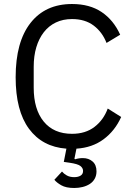

<svg xmlns="http://www.w3.org/2000/svg" viewBox="-20 -730 661 957"><path d="M339 -635Q294 -635 258.5 -618Q223 -601 198.5 -569.5Q174 -538 161 -494.5Q148 -451 148 -397V-293Q148 -185 198 -124Q248 -63 339 -63Q406 -63 451 -97.5Q496 -132 517 -189L584 -147Q553 -78 496.5 -36Q440 6 361 11L351 61L354 64Q373 58 393 58Q422 58 441.5 75Q461 92 461 124Q461 145 452 161Q443 177 427.5 187Q412 197 392 202Q372 207 350 207Q309 207 285.5 193.5Q262 180 251 166L289 125Q298 136 313 144.5Q328 153 350 153Q369 153 381.5 145.5Q394 138 394 122Q394 108 381 97.5Q368 87 326 81L298 77L311 11Q191 2 124.5 -88Q58 -178 58 -345Q58 -521 132 -615.5Q206 -710 339 -710Q427 -710 486.5 -670Q546 -630 579 -557L511 -516Q490 -570 447 -602.5Q404 -635 339 -635Z"/></svg>

Font: IBM Plex Sans
Style: Regular
Weight: 400
Designer: Mike Abbink, Paul van der Laan, Pieter van Rosmalen
Foundry: Bold Monday
Version: Version 3.005